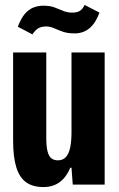

<svg xmlns="http://www.w3.org/2000/svg" viewBox="-20 -746 480 776"><path d="M155 10Q113 10 86 -9Q59 -28 46 -69.5Q33 -111 33 -178V-534H167V-189Q167 -153 172.5 -133Q178 -113 188.5 -105.5Q199 -98 214 -98Q235 -98 247 -112Q259 -126 264 -151.5Q269 -177 269 -212V-534H403V0H274L269 -68H264Q249 -31 222 -10.5Q195 10 155 10ZM282 -611Q253 -611 233.5 -618Q214 -625 198.5 -632Q183 -639 166 -639Q147 -639 134.5 -631.5Q122 -624 111 -607L52 -638Q65 -672 80.5 -690Q96 -708 115 -715.5Q134 -723 155 -723Q182 -723 200.5 -716Q219 -709 235.5 -702Q252 -695 272 -695Q291 -695 302.5 -702Q314 -709 322 -726L382 -695Q369 -661 353.5 -643.5Q338 -626 320 -618.5Q302 -611 282 -611Z"/></svg>

Font: Mona Sans Condensed
Style: Bold
Weight: 700
Width: 3
Designer: Deni Anggara
Foundry: GitHub
Version: Version 2.000